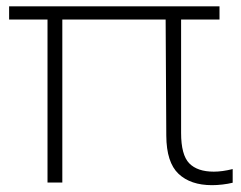

<svg xmlns="http://www.w3.org/2000/svg" viewBox="-20 -560 740 590"><path d="M126 1V-500H8V-540.5H654.5V-500H536.5V-151.5Q536.5 -84 561.5 -58.2Q586.5 -32.5 637 -32.5Q663 -32.5 695 -40.5V1.5Q681 5 663.8 7Q646.5 9 631.5 9Q565.5 9 528.5 -26Q491.5 -61 491 -143L489 -500H171.5V1Z"/></svg>

Font: Encode Sans Expanded ExtraLight
Style: Regular
Weight: 200
Width: 7
Designer: Multiple Designers
Foundry: Impallari Type
Version: Version 3.000; ttfautohint (v1.8.3) -l 8 -r 50 -G 200 -x 14 